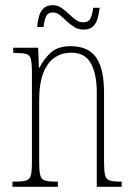

<svg xmlns="http://www.w3.org/2000/svg" viewBox="-20 -720 513 740"><path d="M28 0V-20H36Q67 -20 81 -24.5Q95 -29 99 -45Q103 -61 103 -96V-441Q103 -476 99 -492Q95 -508 81 -512Q67 -516 36 -516H31V-536H127L130 -459H132Q151 -496 178 -519Q205 -542 252 -542Q320 -542 350.5 -498.5Q381 -455 381 -363V-96Q381 -61 385 -45Q389 -29 402.5 -24.5Q416 -20 445 -20H449V0H353V-364Q353 -434 330.5 -475.5Q308 -517 254 -517Q220 -517 192 -499Q164 -481 147.5 -440.5Q131 -400 131 -333V-96Q131 -61 135 -45Q139 -29 153 -24.5Q167 -20 197 -20H203V0ZM302 -606Q282 -606 266 -616Q250 -626 236.5 -639Q223 -652 210.5 -662Q198 -672 184 -672Q164 -672 157 -655.5Q150 -639 148 -616H123Q125 -635 129.5 -654Q134 -673 146.5 -686.5Q159 -700 183 -700Q202 -700 216.5 -690Q231 -680 244.5 -667Q258 -654 271.5 -644Q285 -634 301 -634Q322 -634 329.5 -651Q337 -668 339 -690H364Q362 -671 357 -651.5Q352 -632 339.5 -619Q327 -606 302 -606Z"/></svg>

Font: Noto Serif Georgian ExtraCondensed Thin
Style: Regular
Weight: 100
Width: 2
Designer: Monotype Design Team, Akaki Razmadze
Foundry: Google LLC
Version: Version 2.003; ttfautohint (v1.8.4.7-5d5b)